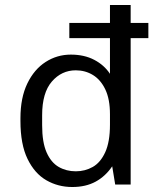

<svg xmlns="http://www.w3.org/2000/svg" viewBox="-20 -740 628 770"><path d="M270 10Q213 10 166 -17Q119 -44 90.5 -102.5Q62 -161 62 -255V-266Q62 -348 89.5 -405Q117 -462 163 -491.5Q209 -521 264 -521Q318 -521 358 -500Q398 -479 421 -444V-720H504V0H442L430 -73Q403 -33 363.5 -11.5Q324 10 270 10ZM284 -53Q321 -53 352 -70.5Q383 -88 402 -129.5Q421 -171 421 -240V-282Q421 -342 402.5 -381Q384 -420 353 -439Q322 -458 284 -458Q227 -458 188 -413Q149 -368 149 -278V-238Q149 -169 167 -128.5Q185 -88 215.5 -70.5Q246 -53 284 -53ZM258 -587V-648H575V-587Z"/></svg>

Font: Chivo Medium Light
Style: Regular
Weight: 300
Version: Version 2.002